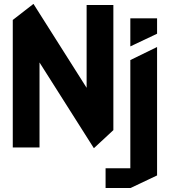

<svg xmlns="http://www.w3.org/2000/svg" viewBox="-20 -739 863 962"><path d="M44 0V-639L147 -719H148L414 -299V-714H548V-87L451 3H450L178 -426V0ZM509 203V104H633V-438L766 -503H767V140L634 203ZM633 -507V-647H767V-570L634 -507Z"/></svg>

Font: Foldit Thin SemiBold
Style: Regular
Weight: 600
Version: Version 1.003